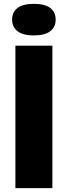

<svg xmlns="http://www.w3.org/2000/svg" viewBox="-20 -977 352 997"><path d="M60 0V-740H252V0ZM156 -793Q99.5 -793 71.2 -814.8Q43 -836.5 43 -875Q43 -914.5 71.2 -935.8Q99.5 -957 156 -957Q212.5 -957 240.8 -935.8Q269 -914.5 269 -875Q269 -836.5 240.8 -814.8Q212.5 -793 156 -793Z"/></svg>

Font: Encode Sans Condensed Thin ExtraBold
Style: Regular
Weight: 800
Version: Version 3.002